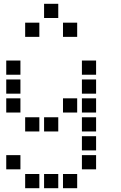

<svg xmlns="http://www.w3.org/2000/svg" viewBox="-20 -808 640 1015"><path d="M214 -788Q213 -788 213 -788Q213 -788 213 -787V-714Q213 -713 213 -713Q213 -713 214 -713H287Q288 -713 288 -713Q288 -713 288 -714V-787Q288 -788 288 -788Q288 -788 287 -788ZM114 -688Q113 -688 113 -688Q113 -688 113 -687V-614Q113 -613 113 -613Q113 -613 114 -613H187Q188 -613 188 -613Q188 -613 188 -614V-687Q188 -688 188 -688Q188 -688 187 -688ZM314 -688Q313 -688 313 -688Q313 -688 313 -687V-614Q313 -613 313 -613Q313 -613 314 -613H387Q388 -613 388 -613Q388 -613 388 -614V-687Q388 -688 388 -688Q388 -688 387 -688ZM14 -488Q13 -488 13 -488Q13 -488 13 -487V-414Q13 -413 13 -413Q13 -413 14 -413H87Q88 -413 88 -413Q88 -413 88 -414V-487Q88 -488 88 -488Q88 -488 87 -488ZM414 -488Q413 -488 413 -488Q413 -488 413 -487V-414Q413 -413 413 -413Q413 -413 414 -413H487Q488 -413 488 -413Q488 -413 488 -414V-487Q488 -488 488 -488Q488 -488 487 -488ZM14 -388Q13 -388 13 -388Q13 -388 13 -387V-314Q13 -313 13 -313Q13 -313 14 -313H87Q88 -313 88 -313Q88 -313 88 -314V-387Q88 -388 88 -388Q88 -388 87 -388ZM414 -388Q413 -388 413 -388Q413 -388 413 -387V-314Q413 -313 413 -313Q413 -313 414 -313H487Q488 -313 488 -313Q488 -313 488 -314V-387Q488 -388 488 -388Q488 -388 487 -388ZM14 -288Q13 -288 13 -288Q13 -288 13 -287V-214Q13 -213 13 -213Q13 -213 14 -213H87Q88 -213 88 -213Q88 -213 88 -214V-287Q88 -288 88 -288Q88 -288 87 -288ZM314 -288Q313 -288 313 -288Q313 -288 313 -287V-214Q313 -213 313 -213Q313 -213 314 -213H387Q388 -213 388 -213Q388 -213 388 -214V-287Q388 -288 388 -288Q388 -288 387 -288ZM414 -288Q413 -288 413 -288Q413 -288 413 -287V-214Q413 -213 413 -213Q413 -213 414 -213H487Q488 -213 488 -213Q488 -213 488 -214V-287Q488 -288 488 -288Q488 -288 487 -288ZM114 -188Q113 -188 113 -188Q113 -188 113 -187V-114Q113 -113 113 -113Q113 -113 114 -113H187Q188 -113 188 -113Q188 -113 188 -114V-187Q188 -188 188 -188Q188 -188 187 -188ZM214 -188Q213 -188 213 -188Q213 -188 213 -187V-114Q213 -113 213 -113Q213 -113 214 -113H287Q288 -113 288 -113Q288 -113 288 -114V-187Q288 -188 288 -188Q288 -188 287 -188ZM414 -188Q413 -188 413 -188Q413 -188 413 -187V-114Q413 -113 413 -113Q413 -113 414 -113H487Q488 -113 488 -113Q488 -113 488 -114V-187Q488 -188 488 -188Q488 -188 487 -188ZM414 -88Q413 -88 413 -88Q413 -88 413 -87V-14Q413 -13 413 -13Q413 -13 414 -13H487Q488 -13 488 -13Q488 -13 488 -14V-87Q488 -88 488 -88Q488 -88 487 -88ZM14 12Q13 12 13 12Q13 12 13 13V86Q13 87 13 87Q13 87 14 87H87Q88 87 88 87Q88 87 88 86V13Q88 12 88 12Q88 12 87 12ZM414 12Q413 12 413 12Q413 12 413 13V86Q413 87 413 87Q413 87 414 87H487Q488 87 488 87Q488 87 488 86V13Q488 12 488 12Q488 12 487 12ZM114 112Q113 112 113 112Q113 112 113 113V186Q113 187 113 187Q113 187 114 187H187Q188 187 188 187Q188 187 188 186V113Q188 112 188 112Q188 112 187 112ZM214 112Q213 112 213 112Q213 112 213 113V186Q213 187 213 187Q213 187 214 187H287Q288 187 288 187Q288 187 288 186V113Q288 112 288 112Q288 112 287 112ZM314 112Q313 112 313 112Q313 112 313 113V186Q313 187 313 187Q313 187 314 187H387Q388 187 388 187Q388 187 388 186V113Q388 112 388 112Q388 112 387 112Z"/></svg>

Font: Doto
Style: Bold
Weight: 700
Monospace: yes
Version: Version 1.000